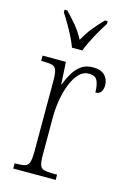

<svg xmlns="http://www.w3.org/2000/svg" viewBox="-118 -824 593 882"><g transform="rotate(15 179.0 -383.0)"><path d="M37 0V-25H43Q71 -25 85.5 -29Q100 -33 105.5 -49Q111 -65 111 -100V-438Q111 -472 105.5 -487.5Q100 -503 85 -507Q70 -511 39 -511H33V-536H144L150 -431H152Q162 -458 177 -484Q192 -510 214.5 -527Q237 -544 272 -544Q309 -544 327.5 -525.5Q346 -507 346 -479Q346 -460 338 -447.5Q330 -435 311 -435Q311 -469 301.5 -490Q292 -511 260 -511Q234 -511 214 -490Q194 -469 180 -434Q166 -399 159 -357.5Q152 -316 152 -276V-99Q152 -64 157 -48.5Q162 -33 177 -29Q192 -25 220 -25H239V0ZM154 -606Q146 -629 132.5 -655.5Q119 -682 104 -708Q89 -734 76 -753V-766H89Q118 -736 139 -710.5Q160 -685 179 -650Q198 -685 218.5 -710.5Q239 -736 268 -766H281V-753Q262 -725 239 -682.5Q216 -640 203 -606Z"/></g></svg>

Font: Noto Serif Condensed ExtraLight
Style: Regular
Weight: 200
Width: 3
Designer: Monotype Design Team
Foundry: Monotype Imaging Inc.
Version: Version 2.013; ttfautohint (v1.8.4.7-5d5b)